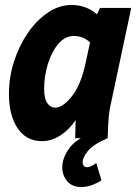

<svg xmlns="http://www.w3.org/2000/svg" viewBox="-20 -557 562 774"><path d="M16 -178Q16 -245 36.5 -309Q57 -373 92.5 -424.5Q128 -476 173.5 -506.5Q219 -537 269 -537Q297 -537 323.5 -527.5Q350 -518 371 -499L383 -525H509L424 -125Q420 -103 418.5 -87.5Q417 -72 416 -50L414 0H283L285 -73Q258 -33 222.5 -10.5Q187 12 149 12Q86 12 51 -40Q16 -92 16 -178ZM158 -199Q158 -158 171 -140.5Q184 -123 203 -123Q233 -123 269 -168Q305 -213 324 -298L343 -386Q328 -400 311.5 -406Q295 -412 278 -412Q242 -412 215 -380Q188 -348 173 -299Q158 -250 158 -199ZM231 117Q231 85 251.5 52Q272 19 306 0H414Q354 26 333.5 52.5Q313 79 313 96Q313 104 317 110.5Q321 117 331 117Q347 117 368 100L389 170Q375 180 352.5 188.5Q330 197 307 197Q271 197 251 173.5Q231 150 231 117Z"/></svg>

Font: Radio Canada Condensed
Style: Bold Italic
Weight: 700
Width: 3
Italic angle: -12°
Designer: Charles Daoud, Etienne Aubert Bonn, Alexandre Saumier Demers, Jacques Le Bailly
Foundry: Radio-Canada
Version: Version 2.104; ttfautohint (v1.8.4.7-5d5b);gftools[0.9.28.de